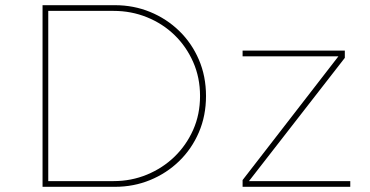

<svg xmlns="http://www.w3.org/2000/svg" viewBox="-20 -720 1427 740"><path d="M144 0V-700H423Q495 -700 558.5 -674Q622 -648 670.5 -601Q719 -554 746.5 -490Q774 -426 774 -350Q774 -274 746.5 -210Q719 -146 670.5 -99Q622 -52 558.5 -26Q495 0 423 0ZM166 -13 156 -22H418Q486 -22 546.5 -47Q607 -72 652.5 -116Q698 -160 724.5 -219.5Q751 -279 751 -350Q751 -421 724.5 -481Q698 -541 652.5 -585Q607 -629 546.5 -653.5Q486 -678 418 -678H155L166 -689ZM915 0V-26L1296 -518V-503H915V-525H1309V-497L931 -11L929 -22H1330V0Z"/></svg>

Font: Lexend Exa Thin
Style: Regular
Weight: 250
Designer: Bonnie Shaver-Troup, Thomas Jockin
Foundry: Lexend
Version: Version 1.007